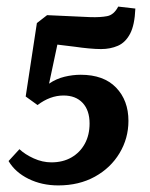

<svg xmlns="http://www.w3.org/2000/svg" viewBox="-20 -551 454 583"><path d="M157 12Q107 12 66.5 -8Q26 -28 6 -62L39 -98Q56 -82 82.5 -70Q109 -58 136 -58Q171 -58 197 -73Q223 -88 237.5 -114.5Q252 -141 252 -176Q252 -216 231 -238.5Q210 -261 173 -261Q132 -261 94 -232L58 -258L92 -481L163 -457L129 -297Q151 -312 176 -318Q201 -324 225 -324Q295 -324 332.5 -285Q370 -246 370 -184Q370 -131 343 -86Q316 -41 268 -14.5Q220 12 157 12ZM287 -402Q271 -402 249.5 -404Q228 -406 208 -409L134 -418L92 -481L123 -505L254 -499Q285 -498 305.5 -502Q326 -506 339 -531L391 -525Q389 -475 375 -448.5Q361 -422 338 -412Q315 -402 287 -402Z"/></svg>

Font: Rasa SemiBold
Style: Italic
Weight: 600
Italic angle: -7.10001°
Designer: Anna Giedrys (Yrsa+Rasa design), David Brezina (Yrsa art-direction, Rasa art-direction, design)
Foundry: Rosetta Type Foundry
Version: Version 2.004